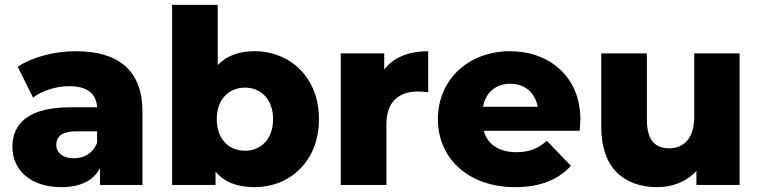

<svg xmlns="http://www.w3.org/2000/svg" viewBox="-20 -762 3130 791"><path d="M380 -174C364 -131 327 -110 284 -110C239 -110 212 -133 212 -165C212 -199 234 -221 296 -221H380ZM233 9C311 9 365 -18 392 -69V0H567V-301C567 -473 467 -551 292 -551C206 -551 115 -528 53 -487L116 -360C154 -389 212 -407 265 -407C340 -407 377 -376 380 -320H270C103 -320 31 -257 31 -157C31 -64 103 9 233 9Z M989 -141C924 -141 873 -188 873 -271C873 -354 924 -401 989 -401C1054 -401 1105 -354 1105 -271C1105 -188 1054 -141 989 -141ZM868 -55C904 -12 957 9 1028 9C1176 9 1294 -99 1294 -271C1294 -443 1176 -551 1028 -551C964 -551 913 -532 877 -494V-742H689V0H868Z M1572 -249C1572 -345 1624 -385 1703 -385C1716 -385 1728 -384 1744 -382V-551C1664 -551 1602 -526 1563 -476V-542H1384V0H1572Z M1970 -322C1980 -381 2023 -417 2083 -417C2142 -417 2185 -380 2195 -322ZM2102 9C2204 9 2280 -21 2332 -79L2233 -182C2196 -150 2161 -135 2107 -135C2037 -135 1988 -167 1973 -223H2368C2369 -238 2371 -256 2371 -270C2371 -448 2241 -551 2081 -551C1911 -551 1784 -435 1784 -271C1784 -110 1909 9 2102 9Z M2688 9C2750 9 2808 -13 2849 -58V0H3027V-542H2840V-280C2840 -189 2794 -151 2737 -151C2679 -151 2645 -184 2645 -269V-542H2457V-239C2457 -67 2554 9 2688 9Z"/></svg>

Font: Montserrat-Alt1 ExtBd
Style: Regular
Weight: 800
Designer: Differentunic
Foundry: Differentunic
Version: Version 7.222